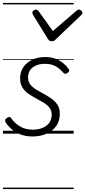

<svg xmlns="http://www.w3.org/2000/svg" viewBox="-20 -905 578 1300"><path d="M200 19Q153 19 117 4.5Q81 -10 56.5 -32Q32 -54 19 -75Q14 -83 15 -91Q16 -99 26 -106Q35 -112 42.5 -113Q50 -114 56 -104Q80 -70 116.5 -48.5Q153 -27 202 -27Q238 -27 267 -38.5Q296 -50 313 -73Q330 -96 330 -129Q330 -157 314.5 -176.5Q299 -196 274.5 -210.5Q250 -225 223 -239.5Q196 -254 171.5 -271Q147 -288 131.5 -313Q116 -338 116 -374Q116 -418 138 -450Q160 -482 198.5 -500.5Q237 -519 287 -519Q328 -519 359 -506Q390 -493 411.5 -474.5Q433 -456 444 -439Q450 -430 449 -424.5Q448 -419 437 -411Q429 -405 422 -405.5Q415 -406 408 -413Q382 -443 353.5 -458Q325 -473 283 -473Q233 -473 201.5 -448.5Q170 -424 170 -380Q170 -352 185.5 -332.5Q201 -313 225.5 -298Q250 -283 277.5 -268.5Q305 -254 329.5 -236.5Q354 -219 369.5 -195Q385 -171 385 -135Q385 -86 360.5 -51.5Q336 -17 294 1Q252 19 200 19ZM515 -840Q523 -840 530.5 -833Q538 -826 538 -818Q538 -813 535.5 -809.5Q533 -806 529 -802L358 -639Q351 -631 344.5 -628.5Q338 -626 329 -626Q322 -626 316 -629Q310 -632 305 -640L204 -804Q202 -808 200.5 -812Q199 -816 199 -819Q199 -828 207.5 -834Q216 -840 223 -840Q229 -840 233 -837.5Q237 -835 241 -830L338 -695L495 -830Q501 -835 505 -837.5Q509 -840 515 -840ZM0 365H479V375H0ZM0 -20H479V0H0ZM0 -505H479V-500H0ZM0 -885H479V-875H0Z"/></svg>

Font: Playwrite IS Guides
Style: Regular
Weight: 400
Designer: Veronika Burian, José Scaglione
Foundry: TypeTogether
Version: Version 1.003